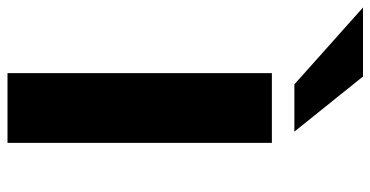

<svg xmlns="http://www.w3.org/2000/svg" viewBox="-322 -730 988 512"><g transform="rotate(90 172.0 -474.0)"><path d="M111 0V-705H297V0ZM141 -765 -64 -948H120L267 -765Z"/></g></svg>

Font: Nunito Sans 7pt Expanded ExtraBold
Style: Regular
Weight: 800
Width: 7
Designer: Vernon Adams
Foundry: Vernon Adams
Version: Version 3.101;gftools[0.9.27]